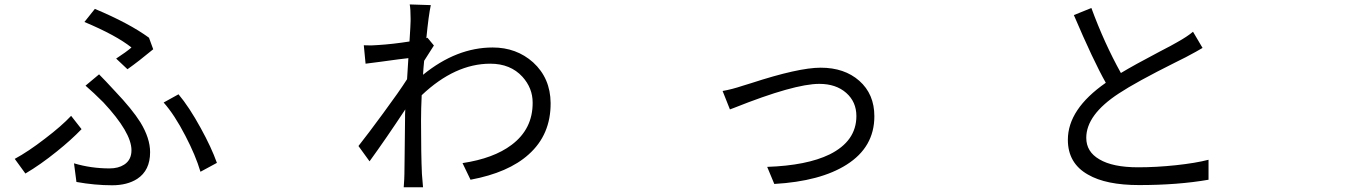

<svg xmlns="http://www.w3.org/2000/svg" viewBox="-20 -792 6040 845"><path d="M473.6 23.4Q397.5 23.4 316.4 8.8L305.7 -73.2Q380.9 -50.8 461.9 -50.8Q501 -50.8 526.4 -67.4Q558.6 -87.9 558.6 -130.9Q558.6 -209 434.6 -341.8Q390.6 -385.7 356.4 -415L416 -464.8Q441.4 -439.5 486.3 -390.6Q561.5 -311.5 597.7 -253.9Q640.6 -183.6 640.6 -122.1Q640.6 -42 584 -4.9Q540 23.4 473.6 23.4ZM91.8 -28.3 44.9 -92.8Q104.5 -125 177.7 -181.6Q251 -237.3 293 -282.2L338.9 -223.6Q293 -175.8 229.5 -125Q158.2 -67.4 91.8 -28.3ZM862.3 -36.1Q840.8 -108.4 795.9 -194.3Q748 -287.1 700.2 -340.8L765.6 -377Q812.5 -321.3 863.3 -228.5Q910.2 -143.6 934.6 -75.2ZM541 -487.3 491.2 -534.2Q536.1 -563.5 558.6 -583Q491.2 -636.7 351.6 -695.3L397.5 -752.9Q548.8 -689.5 635.7 -626L654.3 -575.2Q590.8 -522.5 541 -487.3Z M1756.8 32.2Q1759.8 -8.8 1759.8 -25.4Q1759.8 -52.7 1760.7 -97.7Q1761.7 -197.3 1762.7 -273.4Q1762.7 -277.3 1762.7 -288.1Q1763.7 -302.7 1763.7 -310.5Q1678.7 -181.6 1606.4 -82L1557.6 -149.4Q1601.6 -205.1 1666 -293Q1737.3 -389.6 1771.5 -443.4Q1775.4 -505.9 1777.3 -536.1Q1748 -533.2 1657.2 -520.5Q1609.4 -514.6 1588.9 -511.7L1581.1 -592.8Q1614.3 -590.8 1644.5 -593.8Q1708 -597.7 1782.2 -609.4Q1787.1 -685.5 1787.1 -700.2Q1787.1 -703.1 1787.1 -710Q1787.1 -752 1783.2 -772.5L1876 -769.5Q1866.2 -724.6 1856.4 -624L1861.3 -626L1889.6 -591.8Q1876 -571.3 1846.7 -524.4Q1845.7 -514.6 1843.8 -493.2Q1842.8 -472.7 1841.8 -462.9Q1989.3 -583 2148.4 -583Q2252.9 -583 2326.2 -517.6Q2402.3 -448.2 2403.3 -338.9Q2404.3 -199.2 2306.6 -112.3Q2217.8 -32.2 2050.8 -1L2015.6 -74.2Q2152.3 -94.7 2231.4 -154.3Q2325.2 -224.6 2324.2 -340.8Q2324.2 -404.3 2279.3 -454.1Q2226.6 -511.7 2137.7 -511.7Q1982.4 -511.7 1835.9 -373Q1833 -313.5 1833 -259.8Q1833 -113.3 1836.9 -26.4Q1838.9 4.9 1841.8 32.2Z M3387.7 17.6 3356.4 -57.6Q3530.3 -63.5 3630.9 -112.3Q3749 -170.9 3749 -281.2Q3749 -343.8 3704.1 -383.3Q3659.2 -422.9 3585.9 -422.9Q3475.6 -422.9 3210.9 -317.4Q3197.3 -312.5 3192.4 -310.5L3160.2 -391.6Q3200.2 -398.4 3250 -415Q3259.8 -418 3285.2 -425.8Q3494.1 -494.1 3591.8 -494.1Q3696.3 -494.1 3761.7 -436.5Q3828.1 -377.9 3828.1 -280.3Q3828.1 -144.5 3706.1 -67.4Q3590.8 5.9 3387.7 17.6Z M4993.2 22.5Q4847.7 22.5 4768.6 -23.4Q4679.7 -73.2 4679.7 -176.8Q4679.7 -311.5 4846.7 -427.7Q4792 -524.4 4706.1 -725.6L4783.2 -756.8Q4839.8 -602.5 4913.1 -470.7Q4969.7 -504.9 5083 -564.5Q5141.6 -594.7 5161.1 -606.4Q5205.1 -630.9 5230.5 -652.3L5272.5 -581.1Q5250 -567.4 5198.2 -540Q5185.5 -533.2 5151.4 -516.6Q4979.5 -430.7 4904.3 -380.9Q4760.7 -287.1 4760.7 -185.5Q4760.7 -124 4818.4 -90.8Q4877 -55.7 4989.3 -55.7Q5068.4 -55.7 5155.3 -64.9Q5242.2 -74.2 5298.8 -88.9V-1Q5164.1 22.5 4993.2 22.5Z"/></svg>

Font: Bpmf GenYo Gothic R
Style: R
Weight: 400
Foundry: But Ko
Version: Version 1.320